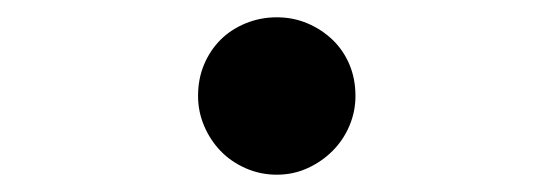

<svg xmlns="http://www.w3.org/2000/svg" viewBox="-20 -192 640 222"><path d="M209 -81Q209 -101 216 -117.5Q223 -134 235 -146Q247 -158 264 -165Q281 -172 300 -172Q319 -172 335.5 -165Q352 -158 364.5 -146Q377 -134 384 -117.5Q391 -101 391 -81Q391 -63 384 -46.5Q377 -30 364.5 -17.5Q352 -5 335.5 2.5Q319 10 300 10Q281 10 264 2.5Q247 -5 235 -17.5Q223 -30 216 -46.5Q209 -63 209 -81Z"/></svg>

Font: Maple Mono Normal NL Medium
Style: Regular
Weight: 500
Monospace: yes
Designer: subframe7536
Version: Version 7.000